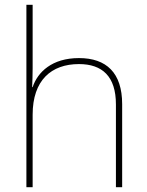

<svg xmlns="http://www.w3.org/2000/svg" viewBox="-20 -780 613 800"><path d="M116 -496V-760H90V0H116V-302C116 -446 194 -513 309 -513C406 -513 463 -462 463 -345V0H489V-346C489 -477 423 -538 309 -538C197 -538 137 -480 116 -417H114C115 -446 116 -466 116 -496Z"/></svg>

Font: Noto Sans Lao Thin
Style: Regular
Weight: 100
Designer: Monotype Design Team
Foundry: Monotype Imaging Inc.
Version: Version 2.003